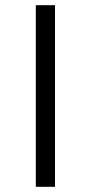

<svg xmlns="http://www.w3.org/2000/svg" viewBox="-20 -720 350 740"><path d="M118 -700H192V0H118Z"/></svg>

Font: APTA Sans Regular
Style: Regular
Weight: 400
Version: Version 7.200